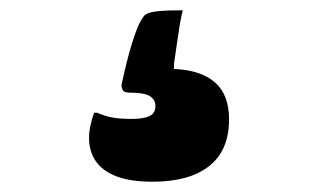

<svg xmlns="http://www.w3.org/2000/svg" viewBox="-20 -101 640 373"><path d="M335 -81Q332 -69 329.5 -54.5Q327 -40 325 -25Q323 -10 321 2.5Q319 15 318 23V33Q370 35 397.5 59Q425 83 425 131Q425 191 386.5 221.5Q348 252 277 252Q233 252 206 241.5Q179 231 166 212Q153 193 153 167Q153 157 154.5 149Q156 141 158 133.5Q160 126 163 118H169Q182 124 196.5 127Q211 130 236 130Q259 130 270.5 124.5Q282 119 282 105Q282 93 271.5 86Q261 79 232 79Q221 79 218.5 74Q216 69 216 64Q218 55 222 37.5Q226 20 231.5 0Q237 -20 243.5 -38Q250 -56 257 -66Q260 -72 267 -75Q274 -78 289.5 -79.5Q305 -81 335 -81Z"/></svg>

Font: Recursive Monospace Casual Black
Style: Regular
Weight: 900
Version: Version 1.047